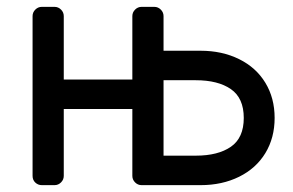

<svg xmlns="http://www.w3.org/2000/svg" viewBox="-20 -540 855 560"><path d="M393 -520H430Q441 -520 449 -512Q457 -504 457 -493V-392H565Q628 -392 677.5 -367.5Q727 -343 754 -298.5Q781 -254 781 -196Q781 -138 754 -93.5Q727 -49 677.5 -24.5Q628 0 565 0H393Q382 0 374 -8Q366 -16 366 -27V-222H166V-27Q166 -16 158 -8Q150 0 139 0H102Q91 0 83 -7.5Q75 -15 75 -27V-493Q75 -504 83 -512Q91 -520 102 -520H139Q150 -520 158 -512Q166 -504 166 -493V-308H366V-493Q366 -504 374 -512Q382 -520 393 -520ZM457 -306V-86H551Q616 -86 653.5 -112Q691 -138 691 -196Q691 -254 653.5 -280Q616 -306 551 -306Z"/></svg>

Font: Hezaedrus
Style: Regular
Weight: 400
Designer: Hubert & Fischer
Foundry: Hubert & Fischer
Version: Version 1.10;September 3, 2019;FontCreator 11.5.0.2425 64-bi